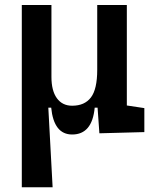

<svg xmlns="http://www.w3.org/2000/svg" viewBox="-20 -538 626 782"><path d="M273.9 9.8Q199.2 9.8 188.5 -99.6H176.8L194.3 224.6H68.8V-517.6H189.5V-224.6Q189.5 -168.5 211.7 -137.9Q233.9 -107.4 273.9 -107.4Q324.7 -107.4 350.3 -141.1Q376 -174.8 376 -253.9V-517.6H496.6V-108.4L567.9 -97.7V0L384.8 4.9L377.4 -99.6H365.7Q355.5 9.8 273.9 9.8Z"/></svg>

Font: Cascadia Mono NF SemiBold
Style: Regular
Weight: 600
Monospace: yes
Designer: Aaron Bell
Foundry: Saja Typeworks
Version: Version 2404.023; ttfautohint (v1.8.4)